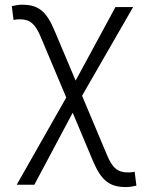

<svg xmlns="http://www.w3.org/2000/svg" viewBox="-20 -547 626 802"><path d="M505.9 234.4C519 234.4 529.8 232.9 549.8 228.5L542.5 170.4C531.7 172.9 524.9 173.3 515.6 173.3C473.1 173.3 449.7 156.2 426.8 100.1L322.8 -147L536.1 -517.6H462.4L295.9 -210.4L208 -418.5C173.8 -500.5 139.6 -527.3 73.2 -527.3C60.1 -527.3 49.3 -525.9 29.3 -521.5L36.6 -463.4C44.9 -465.8 51.3 -466.3 63.5 -466.3C104 -466.3 127 -448.7 150.4 -392.1L256.8 -139.6L49.8 224.6H123.5L283.7 -76.2L366.7 121.6C402.3 207 437 234.4 505.9 234.4Z"/></svg>

Font: Cascadia Mono NF Light
Style: Regular
Weight: 300
Monospace: yes
Designer: Aaron Bell
Foundry: Saja Typeworks
Version: Version 2404.023